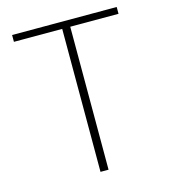

<svg xmlns="http://www.w3.org/2000/svg" viewBox="-109 -812 790 899"><g transform="rotate(-15 286.5 -363.0)"><path d="M267 0V-693H33V-726H540V-693H306V0Z"/></g></svg>

Font: Noto Sans JP
Style: Regular
Weight: 100
Designer: Ryoko NISHIZUKA 西塚涼子 (kana, bopomofo & ideographs); Paul D. Hunt (Latin, Greek & Cyrillic); Sandoll Communications 산돌커뮤니
Foundry: Adobe
Version: Version 2.004;hotconv 1.0.118;makeotfexe 2.5.65603